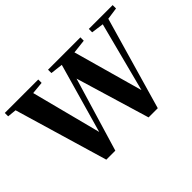

<svg xmlns="http://www.w3.org/2000/svg" viewBox="-130 -1058 1372 1372"><g transform="rotate(-45 555.5 -372.5)"><path d="M1099 -747H858V-713L952 -700L815 -172L667 -701L773 -713V-747H446V-713L540 -702L390 -174L253 -704L347 -713V-747H9V-713L77 -706L286 2H377L545 -558L713 2H806L1008 -700L1099 -713Z"/></g></svg>

Font: Noto Serif TC Black
Style: Regular
Weight: 900
Version: Version 1.001;PS 1.001;hotconv 16.6.54;makeotf.lib2.5.65590